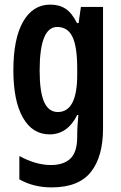

<svg xmlns="http://www.w3.org/2000/svg" viewBox="-20 -573 526 833"><path d="M198 -553Q237 -553 264.5 -535Q292 -517 314 -473H321L331 -543H427V-15Q427 107 374 173.5Q321 240 204 240Q125 240 64 205V104Q136 143 201 143Q256 143 285.5 115Q315 87 315 20V8Q315 -9 316.5 -31Q318 -53 320 -74H315Q273 10 195 10Q121 10 79.5 -62.5Q38 -135 38 -268Q38 -406 80.5 -479.5Q123 -553 198 -553ZM228 -456Q152 -456 152 -267Q152 -174 171.5 -130.5Q191 -87 231 -87Q315 -87 315 -249V-276Q315 -370 294.5 -413Q274 -456 228 -456Z"/></svg>

Font: Noto Sans Arabic ExtCond SemBd
Style: Regular
Weight: 600
Width: 2
Designer: Monotype Design Team, Nadine Chahine, Nizar Qandah and Khaled Hosny
Foundry: Monotype Imaging Inc.
Version: Version 2.012; ttfautohint (v1.8.4.7-5d5b)